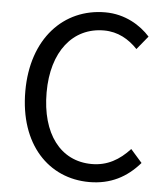

<svg xmlns="http://www.w3.org/2000/svg" viewBox="-54 -795 745 856"><g transform="rotate(5 319.0 -367.0)"><path d="M377 13C472 13 544 -25 602 -92L551 -150C504 -99 451 -68 381 -68C241 -68 153 -184 153 -369C153 -552 245 -666 384 -666C447 -666 496 -637 535 -596L584 -656C542 -703 472 -747 383 -747C197 -747 58 -602 58 -366C58 -128 195 13 377 13Z"/></g></svg>

Font: Kinto Sans
Style: Regular
Weight: 400
Designer: Authors: Ryoko NISHIZUKA  (kana & ideographs); Paul D. Hunt (Latin, Greek & Cyrillic); Wenlong ZHANG  (bopomofo); Sandol
Foundry: Adobe Systems Incorporated, ookami Inc.
Version: Version 0.001